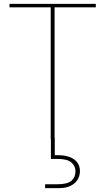

<svg xmlns="http://www.w3.org/2000/svg" viewBox="-20 -720 545 992"><path d="M242 0V-682H29V-700H475V-682H262V0ZM213 252V232H276Q328 232 349 214Q370 196 370 165Q370 138 349 119.5Q328 101 276 101H243V-8H263V82Q307 80 336 90Q365 100 379 119Q393 138 393 164Q393 188 381 208Q369 228 345 240Q321 252 285 252Z"/></svg>

Font: DM Sans 12pt Thin
Style: Regular
Weight: 250
Version: Version 4.004;gftools[0.9.30]